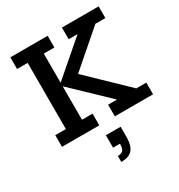

<svg xmlns="http://www.w3.org/2000/svg" viewBox="-191 -712 1011 1083"><g transform="rotate(-30 314.5 -171.0)"><path d="M36 0V-76H105V-507H36V-583H279V-507H210V-317L430 -507H372V-583H611V-507H546L296 -290V-334L564 -76H629V0H380V-76H438L210 -294V-76H279V0ZM283 241V202Q308 202 318 190Q328 178 328 148H283V67H379V132Q379 166 370.5 190.5Q362 215 341.5 228Q321 241 283 241Z"/></g></svg>

Font: Rokkitt SemiBold Medium
Style: Regular
Weight: 500
Version: Version 3.103